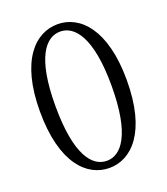

<svg xmlns="http://www.w3.org/2000/svg" viewBox="-139 -843 834 958"><g transform="rotate(-20 277.5 -363.5)"><path d="M278 18C396 18 508 -91 508 -365C508 -636 396 -745 278 -745C159 -745 47 -636 47 -365C47 -91 159 18 278 18ZM129 -365C129 -624 201 -706 278 -706C353 -706 427 -624 427 -365C427 -102 353 -20 278 -20C201 -20 129 -102 129 -365Z"/></g></svg>

Font: 寒蝉锦书宋
Style: Regular
Weight: 400
Designer: 寒蝉锦书宋{Warren} 思源宋体{Ryoko NISHIZUKA 西塚涼子 (kana & ideographs); Frank Grießhammer (Latin, Greek & Cyrillic); Wenlong ZHANG 
Foundry: Adobe & ChillType
Version: Version 2.000;Glyphs 3.1.1 (3135)